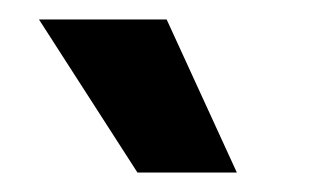

<svg xmlns="http://www.w3.org/2000/svg" viewBox="-20 -770 323 197"><path d="M121 -593 20 -750H151L223 -593Z"/></svg>

Font: Bricolage Grotesque 28pt SemiBold
Style: Regular
Weight: 600
Version: Version 1.001;gftools[0.9.33.dev8+g029e19f]